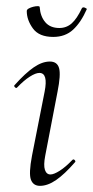

<svg xmlns="http://www.w3.org/2000/svg" viewBox="-20 -595 302 624"><path d="M110 9Q88 9 80.5 -11Q73 -31 84 -89L125 -297Q137 -358 108 -358Q96 -358 77 -346Q58 -334 36 -311Q33 -307 28.5 -311.5Q24 -316 28 -319Q62 -357 89.5 -376Q117 -395 142 -395Q166 -395 172 -373.5Q178 -352 167 -297L127 -89Q121 -58 126 -43Q131 -28 144 -28Q155 -28 174 -40Q193 -52 215 -75Q219 -79 223 -74.5Q227 -70 223 -67Q190 -29 162.5 -10Q135 9 110 9ZM153 -475Q107 -475 87 -502.5Q67 -530 67 -559Q67 -564 73.5 -567.5Q80 -571 88 -573Q96 -575 102.5 -575Q109 -575 109 -572Q111 -542 127 -523Q143 -504 173 -504Q196 -504 213 -519Q230 -534 246 -568Q249 -573 256 -570Q263 -567 262 -565Q243 -522 217.5 -498.5Q192 -475 153 -475Z"/></svg>

Font: Cormorant Light
Style: Italic
Weight: 300
Italic angle: -10°
Designer: Christian Thalmann (Catharsis Fonts)
Foundry: Catharsis Fonts
Version: Version 4.000